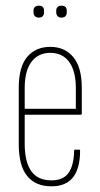

<svg xmlns="http://www.w3.org/2000/svg" viewBox="-20 -650 352 676"><path d="M161 6Q105 6 75.5 -30.5Q46 -67 46 -143V-340Q46 -415 76 -450Q106 -485 157 -485Q208 -485 238 -449Q268 -413 268 -341V-250Q268 -246 263 -246H67V-144Q67 -80 90 -47.5Q113 -15 161 -15Q203 -15 221.5 -41.5Q240 -68 241 -119Q241 -123 244 -123H259Q262 -123 262 -120Q262 -57 237 -25.5Q212 6 161 6ZM67 -267H247V-340Q247 -400 223.5 -432Q200 -464 157 -464Q115 -464 91 -432.5Q67 -401 67 -340ZM117 -588Q108 -588 103 -593Q98 -598 98 -606V-613Q98 -621 103 -625.5Q108 -630 117 -630Q126 -630 130.5 -625.5Q135 -621 135 -613V-606Q135 -598 130.5 -593Q126 -588 117 -588ZM196 -588Q188 -588 183 -593Q178 -598 178 -606V-613Q178 -621 183 -625.5Q188 -630 196 -630Q206 -630 210.5 -625.5Q215 -621 215 -613V-606Q215 -598 210.5 -593Q206 -588 196 -588Z"/></svg>

Font: Sofia Sans Extra Condensed Thin
Style: Regular
Weight: 250
Version: Version 4.100